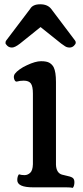

<svg xmlns="http://www.w3.org/2000/svg" viewBox="-20 -884 390 906"><path d="M5.9 0ZM136.7 0Q61.5 0 61.5 -34.2Q61.5 -51.8 69.3 -61.5Q81.1 -57.6 95.7 -57.6Q110.4 -57.6 122.3 -68.4Q134.3 -79.1 135.3 -108.9V-442.4Q135.3 -476.6 125.7 -490Q116.2 -503.4 91.8 -503.4Q73.7 -503.4 59.1 -499Q50.3 -498 46.4 -512.7Q43 -525.9 50.3 -535.9Q57.6 -545.9 73 -556.9Q88.4 -567.9 106.9 -576.2Q147 -595.2 173.8 -595.2Q200.7 -595.2 213.6 -587.4Q226.6 -579.6 233.4 -566.4Q244.1 -544.9 244.1 -497.1V-106.9Q245.6 -68.4 272 -60.1Q279.3 -57.6 290 -55.7Q300.8 -53.7 309.3 -51Q317.9 -48.3 322.8 -44.9Q331.1 -38.6 331.1 -24.4Q331.1 -6.8 323.7 2.4Q313.5 0 292.5 0ZM74.2 -678.2Q50.3 -659.7 36.6 -659.7Q22.9 -659.7 14.4 -668Q5.9 -676.3 5.9 -680.7Q5.9 -689.5 9.3 -692.9L122.1 -841.8Q134.3 -863.8 169.9 -863.8Q204.6 -863.8 221.7 -841.8L334 -692.9Q337.4 -689 337.4 -682.6Q337.4 -676.3 328.9 -668Q320.3 -659.7 308.3 -659.7Q296.4 -659.7 287.4 -665.5Q278.3 -671.4 269 -678.2L171.4 -756.3Z"/></svg>

Font: Quando
Style: Regular
Weight: 400
Version: Version 1.002